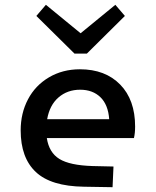

<svg xmlns="http://www.w3.org/2000/svg" viewBox="-20 -777 654 807"><path d="M504.9 -710 345.2 -551.8H293L132.8 -710L172.9 -756.8L318.8 -637.2L464.8 -756.8ZM369.1 -79.1 457 -77.1 453.1 9.8 333 7.8Q194.3 5.9 130.6 -54Q66.9 -113.8 66.9 -229Q66.9 -301.3 97.7 -359.6Q128.4 -418 185.8 -451.9Q243.2 -485.8 315.9 -485.8Q422.4 -485.8 485.1 -421.6Q547.9 -357.4 547.9 -245.1Q547.9 -217.3 543 -196.8H176.8Q186 -135.7 229.7 -108.9Q273.4 -82 369.1 -79.1ZM316.9 -399.9Q263.2 -399.9 225.8 -367.4Q188.5 -335 178.2 -275.9H439Q434.6 -336.9 402.1 -368.4Q369.6 -399.9 316.9 -399.9Z"/></svg>

Font: IntelOne Mono Medium
Style: Regular
Weight: 500
Designer: Fred Shallcrass
Foundry: Frere-Jones Type LLC
Version: Version 1.200;hotconv 1.1.0;makeotfexe 2.6.0;FJTRelease1.2